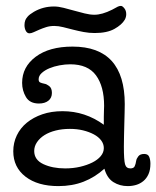

<svg xmlns="http://www.w3.org/2000/svg" viewBox="-20 -620 530 651"><path d="M25 0ZM66 -552Q68 -557 74 -564Q80 -571 95 -580Q126 -598 163 -598Q178 -598 195.5 -593.5Q213 -589 231 -584Q249 -579 267 -574.5Q285 -570 300 -570Q326 -570 360 -587Q374 -595 379.5 -597.5Q385 -600 390 -600Q395 -600 401.5 -592Q408 -584 408 -572Q408 -562 403 -553Q393 -536 368 -522Q343 -508 301 -508Q282 -508 263.5 -511.5Q245 -515 227.5 -519.5Q210 -524 194 -528Q178 -532 164 -532Q149 -532 136.5 -528Q124 -524 113.5 -519.5Q103 -515 94.5 -511Q86 -507 80 -507Q72 -507 67.5 -515.5Q63 -524 63 -535Q63 -544 66 -552ZM332 -224Q332 -235 332.5 -245.5Q333 -256 333 -261Q333 -327 305.5 -364.5Q278 -402 218 -402Q201 -402 182 -398.5Q163 -395 147.5 -388.5Q132 -382 121.5 -372.5Q111 -363 111 -351Q111 -343 116 -340.5Q121 -338 131 -336Q138 -335 147 -328Q156 -321 156 -305Q156 -288 144 -278.5Q132 -269 112 -269Q81 -269 68 -291Q55 -313 55 -339Q55 -393 101 -427.5Q147 -462 226 -462Q403 -462 403 -267Q403 -256 402.5 -238Q402 -220 401.5 -199.5Q401 -179 400.5 -158.5Q400 -138 400 -123Q400 -77 404 -63Q408 -49 422 -49Q433 -49 436.5 -56Q440 -63 442 -76Q443 -82 449 -90Q455 -98 469 -98Q482 -98 486 -88Q490 -78 490 -65Q490 -44 483.5 -29.5Q477 -15 466 -6Q455 3 441.5 7Q428 11 413 11Q386 11 364.5 -2.5Q343 -16 334 -48Q302 -19 263.5 -4Q225 11 178 11Q108 11 66.5 -21Q25 -53 25 -107Q25 -136 37 -161Q49 -186 71 -204Q93 -222 123.5 -232.5Q154 -243 192 -243Q269 -243 332 -197ZM96 -108Q96 -78 127 -63.5Q158 -49 201 -49Q228 -49 251.5 -54.5Q275 -60 293 -69Q311 -78 321.5 -90.5Q332 -103 332 -118Q332 -132 323 -144Q314 -156 298 -164.5Q282 -173 261.5 -178Q241 -183 217 -183Q191 -183 169 -177.5Q147 -172 131 -162Q115 -152 105.5 -138Q96 -124 96 -108Z"/></svg>

Font: Life Savers
Style: Bold
Weight: 700
Designer: Pablo Impallari, Rodrigo Fuenzalida, Brenda Gallo
Foundry: Pablo Impallari, Rodrigo Fuenzalida, Brenda Gallo
Version: Version 3.001; ttfautohint (v0.95) -l 8 -r 50 -G 200 -x 14 -